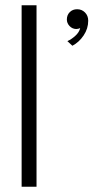

<svg xmlns="http://www.w3.org/2000/svg" viewBox="-20 -708 354 728"><path d="M118.5 0H62V-688H118.5ZM272.5 -673Q290 -673 302.2 -660.8Q314.5 -648.5 314.5 -629.5Q314.5 -599.5 297.2 -573.8Q280 -548 254.5 -534.5L235.5 -552Q252 -559.5 266.2 -572.8Q280.5 -586 284 -601.5Q277 -598 268.5 -598Q254 -598.5 243.8 -609.2Q233.5 -620 233.5 -634Q233.5 -651 244.5 -662Q255.5 -673 272.5 -673Z"/></svg>

Font: League Spartan Light
Style: Regular
Weight: 277
Foundry: The League of Moveable Type
Version: Version 2.002